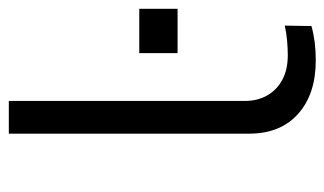

<svg xmlns="http://www.w3.org/2000/svg" viewBox="-174 -572 753 446"><g transform="rotate(-90 203.0 -348.5)"><path d="M286 8Q208 8 162 -33Q116 -74 116 -147V-705H192V-157Q192 -127 205 -104.5Q218 -82 241.5 -69.5Q265 -57 298 -57Q313 -57 331 -58.5Q349 -60 367 -64L366 -2Q348 3 328.5 5.5Q309 8 286 8ZM303 -313V-402H406V-313Z"/></g></svg>

Font: Nunito Sans 7pt Expanded Light
Style: Regular
Weight: 300
Width: 7
Designer: Vernon Adams
Foundry: Vernon Adams
Version: Version 3.101;gftools[0.9.27]